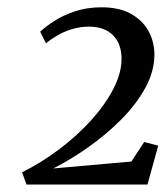

<svg xmlns="http://www.w3.org/2000/svg" viewBox="-20 -928 454 526"><path d="M52.5 -422.5 40.5 -456Q92 -481.5 140.8 -518Q189.5 -554.5 228.5 -597.2Q267.5 -640 290.2 -683.8Q313 -727.5 313 -767Q313 -807.5 289.8 -831.2Q266.5 -855 223.5 -855Q199 -855 176.5 -848Q154 -841 136 -830.2Q118 -819.5 106 -809.5L90 -841Q104 -854.5 127.8 -870Q151.5 -885.5 184.8 -896.8Q218 -908 258.5 -908Q306 -908 338 -890.5Q370 -873 386.2 -844Q402.5 -815 403 -780.5Q403.5 -733.5 378.2 -687.5Q353 -641.5 311.5 -600Q270 -558.5 221.2 -524.2Q172.5 -490 126 -466.5L340 -485.5L375 -539L413.5 -529L384 -422.5Z"/></svg>

Font: Merriweather 48pt
Style: Italic
Weight: 400
Italic angle: -7.8°
Version: Version 2.101